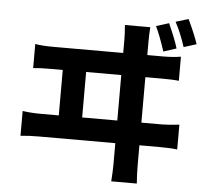

<svg xmlns="http://www.w3.org/2000/svg" viewBox="-59 -912 1118 1031"><g transform="rotate(5 500.0 -396.0)"><path d="M970.7 -716.8 902.3 -695.3Q878.9 -768.6 847.7 -827.1L916 -847.7Q953.1 -769.5 970.7 -716.8ZM865.2 -684.6 795.9 -662.1Q770.5 -741.2 745.1 -794.9L813.5 -816.4Q852.5 -729.5 865.2 -684.6ZM392.6 -271.5H582V-516.6H392.6ZM711.9 -271.5H823.2Q854.5 -271.5 916 -278.3V-144.5Q880.9 -149.4 823.2 -149.4H711.9V-38.1Q711.9 0 715.8 56.6H578.1Q582 2 582 -36.1V-149.4H169.9Q114.3 -149.4 71.3 -144.5V-278.3Q116.2 -271.5 169.9 -271.5H266.6V-516.6H206.1Q140.6 -516.6 107.4 -512.7V-642.6Q144.5 -635.7 206.1 -635.7H582V-708Q582 -740.2 578.1 -786.1H714.8Q711.9 -745.1 711.9 -708V-635.7H799.8Q846.7 -635.7 892.6 -642.6V-512.7Q863.3 -516.6 799.8 -516.6H711.9Z"/></g></svg>

Font: GenEi Gothic M Regular
Style: Bold
Weight: 700
Designer: o_tamon (Modified); [Source Han Sans]
Ryoko NISHIZUKA  (kana & ideographs); Paul D. Hunt (Latin, Greek & Cyrillic); Wenl
Version: Version 1.1a;Original Version 1.004